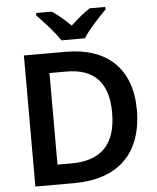

<svg xmlns="http://www.w3.org/2000/svg" viewBox="-61 -990 854 1042"><g transform="rotate(-5 366.0 -469.0)"><path d="M299 -778H427C454 -823 516 -888 552 -924V-938H467C432 -916 398 -886 362 -853C328 -886 295 -915 260 -938H175V-924C211 -887 271 -823 299 -778ZM674 -367C674 -593 540 -714 320 -714H89V0H301C533 0 674 -123 674 -367ZM539 -363C539 -193 459 -108 295 -108H219V-607H312C459 -607 539 -530 539 -363Z"/></g></svg>

Font: Noto Sans Lao SemiBold
Style: Regular
Weight: 600
Designer: Monotype Design Team
Foundry: Monotype Imaging Inc.
Version: Version 2.003